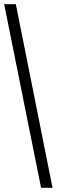

<svg xmlns="http://www.w3.org/2000/svg" viewBox="-20 -780 272 921"><path d="M177 121 0 -760H56L232 121Z"/></svg>

Font: Noto Serif Bengali ExtraCondensed SemiBold
Style: Regular
Weight: 600
Width: 2
Designer: Juan Bruce, Universal Thirst, Indian Type Foundry and the Monotype Design Team.
Foundry: Monotype Imaging Inc.
Version: Version 2.003; ttfautohint (v1.8.4.7-5d5b)